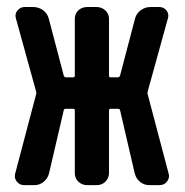

<svg xmlns="http://www.w3.org/2000/svg" viewBox="-20 -540 540 560"><path d="M50.8 0Q37.1 0 28.8 -10.7Q20.5 -21.5 24.4 -34.2L85 -263.7Q86.9 -268.6 85 -274.4L26.4 -486.3Q22.5 -499 30.8 -509.3Q39.1 -519.5 51.8 -519.5H77.1Q92.8 -519.5 105.5 -510.3Q118.2 -501 122.1 -486.3L166 -319.3Q168 -314.5 171.9 -314.5H193.4Q198.2 -314.5 198.2 -319.3V-485.4Q198.2 -500 208.5 -509.8Q218.8 -519.5 234.4 -519.5H261.7Q276.4 -519.5 287.1 -509.8Q297.9 -500 297.9 -485.4V-319.3Q297.9 -314.5 302.7 -314.5H324.2Q328.1 -314.5 330.1 -319.3L374 -486.3Q377.9 -501 390.6 -510.3Q403.3 -519.5 418.9 -519.5H444.3Q458 -519.5 465.8 -509.3Q473.6 -499 469.7 -486.3L411.1 -274.4Q409.2 -269.5 411.1 -263.7L471.7 -34.2Q475.6 -21.5 467.3 -10.7Q459 0 445.3 0H416Q400.4 0 388.7 -9.3Q377 -18.6 373 -34.2L330.1 -218.8Q329.1 -222.7 324.2 -222.7H302.7Q297.9 -222.7 297.9 -217.8V-35.2Q297.9 -20.5 287.6 -10.3Q277.3 0 261.7 0H234.4Q219.7 0 209 -9.8Q198.2 -19.5 198.2 -35.2V-217.8Q198.2 -222.7 193.4 -222.7H171.9Q167 -222.7 166 -218.8L123 -34.2Q119.1 -19.5 107.4 -9.8Q95.7 0 80.1 0Z"/></svg>

Font: Rounded-L Mgen+ 1m medium
Style: Regular
Weight: 500
Designer: [Source Han Sans]
Ryoko NISHIZUKA  (kana & ideographs); Paul D. Hunt (Latin, Greek & Cyrillic); Wenlong ZHANG  (bopomofo
Version: Version 1.059.20150602